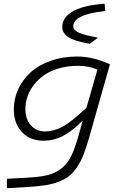

<svg xmlns="http://www.w3.org/2000/svg" viewBox="-20 -771 654 1030"><path d="M541 -751 544.9 -712.9 543.9 -711.9Q373 -693.8 373 -628.9Q373 -610.8 401.1 -596.7Q429.2 -582.5 502.9 -569.8V-566.9L461.9 -536.1Q380.4 -549.8 347.2 -571.5Q314 -593.3 314 -625Q314 -648.9 325.9 -668.9Q337.9 -689 363.5 -706.1Q389.2 -723.1 434.1 -734.9Q479 -746.6 541 -751ZM397 -28.8 423.8 -124Q365.2 -65.4 316.2 -40.8Q267.1 -16.1 213.9 -16.1Q142.1 -16.1 98.1 -62Q54.2 -107.9 54.2 -184.1Q54.2 -241.7 77.9 -293Q101.6 -344.2 144.8 -383.3Q188 -422.4 252.7 -445.1Q317.4 -467.8 395 -467.8Q479 -467.8 569.8 -425.8L458 -32.2Q442.9 21.5 428.2 58.6Q413.6 95.7 393.6 125.2Q373.5 154.8 351.3 172.6Q329.1 190.4 295.9 203.4Q262.7 216.3 224.6 222.4Q186.5 228.5 131.8 231.9L17.1 238.8V188L126 182.1Q191.9 178.7 232.9 168.9Q273.9 159.2 306.2 135Q338.4 110.8 358.4 72.8Q378.4 34.7 397 -28.8ZM116.2 -187Q116.2 -131.8 145.5 -98.9Q174.8 -65.9 220.2 -65.9Q268.1 -65.9 314 -90.3Q359.9 -114.7 443.8 -192.9L502.9 -397.9Q454.6 -418 398.9 -418Q342.8 -418 295.2 -404.1Q247.6 -390.1 215.1 -366.9Q182.6 -343.8 159.9 -313.5Q137.2 -283.2 126.7 -251.2Q116.2 -219.2 116.2 -187Z"/></svg>

Font: IntelOne Mono Light
Style: Italic
Weight: 300
Italic angle: -16°
Designer: Fred Shallcrass
Foundry: Frere-Jones Type LLC
Version: Version 1.200;hotconv 1.1.0;makeotfexe 2.6.0;FJTRelease1.2